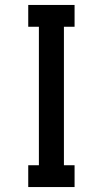

<svg xmlns="http://www.w3.org/2000/svg" viewBox="-20 -755 415 775"><path d="M94 0V-88H137V-647H94V-735H281V-647H238V-88H281V0Z"/></svg>

Font: Zed Sans Semibold
Style: Regular
Weight: 600
Designer: Belleve Invis
Foundry: Belleve Invis
Version: Version 1.0.0; ttfautohint (v1.8.4)